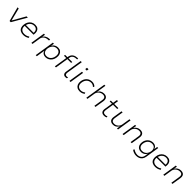

<svg xmlns="http://www.w3.org/2000/svg" viewBox="790 -3342 6165 6165"><g transform="rotate(45 3872.0 -260.0)"><path d="M208 0 78 -492H131L240 -57H241L489 -492H546L261 0Z M830 8Q754 8 701 -22Q648 -52 625 -109.5Q602 -167 613 -248Q622 -320 656.5 -377Q691 -434 747.5 -467Q804 -500 880 -500Q957 -500 1001.5 -467Q1046 -434 1061 -377.5Q1076 -321 1065 -249L1062 -234H643L650 -279H1046L1019 -257Q1029 -317 1015.5 -361Q1002 -405 967 -429.5Q932 -454 877 -454Q821 -454 776.5 -429Q732 -404 704 -361Q676 -318 666 -265L663 -248Q652 -183 669.5 -136Q687 -89 729 -64Q771 -39 830 -39Q872 -39 918 -50.5Q964 -62 1008 -96L1031 -58Q990 -23 935 -7.5Q880 8 830 8Z M1198 0 1275 -492H1324L1308 -387H1310Q1336 -436 1388.5 -465.5Q1441 -495 1506 -499L1548 -501L1546 -453L1485 -448Q1432 -444 1391.5 -422.5Q1351 -401 1326 -366.5Q1301 -332 1294 -290L1248 0Z M1576 180 1682 -492H1730L1713 -382H1715Q1736 -423 1767 -449Q1798 -475 1836 -487.5Q1874 -500 1917 -500Q1984 -500 2030 -468Q2076 -436 2096.5 -379Q2117 -322 2106 -245Q2097 -170 2060.5 -113.5Q2024 -57 1968 -24.5Q1912 8 1841 8Q1777 8 1733.5 -22.5Q1690 -53 1675 -110H1672L1626 180ZM1843 -39Q1901 -39 1946.5 -66.5Q1992 -94 2020.5 -142.5Q2049 -191 2057 -254Q2069 -345 2029 -399Q1989 -453 1906 -453Q1849 -453 1803.5 -426Q1758 -399 1730 -351Q1702 -303 1693 -240Q1682 -148 1721.5 -93.5Q1761 -39 1843 -39Z M2265 0 2336 -447H2231L2238 -492H2353L2341 -481L2346 -516Q2357 -574 2385.5 -614.5Q2414 -655 2461 -678Q2508 -701 2570 -704L2616 -707L2615 -662L2561 -658Q2525 -656 2490.5 -643Q2456 -630 2430.5 -600Q2405 -570 2397 -515L2392 -483L2384 -492H2563L2556 -447H2386L2315 0ZM2747 8Q2688 8 2659 -29.5Q2630 -67 2641 -133L2731 -705H2782L2692 -141Q2688 -109 2694 -86Q2700 -63 2716.5 -51Q2733 -39 2758 -39Q2773 -39 2789 -41Q2805 -43 2820 -47L2810 -1Q2797 3 2781.5 5.5Q2766 8 2747 8Z M3017 -627 3028 -696H3097L3086 -627ZM2926 0 3004 -492H3055L2977 0Z M3398 8Q3322 8 3272 -23.5Q3222 -55 3200.5 -112.5Q3179 -170 3189 -247Q3197 -303 3220 -349.5Q3243 -396 3279 -430Q3315 -464 3362.5 -482Q3410 -500 3466 -500Q3515 -500 3557 -482Q3599 -464 3624 -432L3599 -394Q3573 -423 3537.5 -438Q3502 -453 3464 -453Q3417 -453 3379 -437.5Q3341 -422 3312 -393.5Q3283 -365 3264.5 -325.5Q3246 -286 3240 -238Q3227 -145 3270 -92Q3313 -39 3400 -39Q3437 -39 3477 -54Q3517 -69 3548 -95L3570 -57Q3550 -37 3522 -22.5Q3494 -8 3462.5 0Q3431 8 3398 8Z M3693 0 3805 -705H3855L3803 -381H3806Q3835 -441 3888 -470.5Q3941 -500 4003 -500Q4065 -500 4102 -477.5Q4139 -455 4153.5 -412.5Q4168 -370 4159 -312L4109 0H4059L4107 -308Q4115 -351 4107 -383.5Q4099 -416 4072.5 -434.5Q4046 -453 3996 -453Q3943 -453 3898 -428.5Q3853 -404 3824 -365.5Q3795 -327 3787 -281L3743 0Z M4498 8Q4448 8 4415 -11.5Q4382 -31 4368.5 -67.5Q4355 -104 4363 -155L4409 -447H4306L4313 -492H4416L4440 -643H4490L4466 -492H4656L4649 -447H4459L4414 -164Q4404 -99 4428 -69Q4452 -39 4507 -39Q4532 -39 4553.5 -43.5Q4575 -48 4597 -58L4601 -15Q4581 -3 4553 2.5Q4525 8 4498 8Z M4907 8Q4847 8 4808.5 -14.5Q4770 -37 4755.5 -80Q4741 -123 4750 -181L4799 -492H4850L4801 -184Q4795 -142 4802.5 -109.5Q4810 -77 4837 -58Q4864 -39 4913 -39Q4965 -39 5008.5 -63.5Q5052 -88 5081 -127Q5110 -166 5116 -211L5161 -492H5211L5133 0H5086L5103 -112H5101Q5067 -51 5019.5 -21.5Q4972 8 4907 8Z M5339 0 5416 -492H5464L5447 -381H5449Q5481 -441 5534 -470.5Q5587 -500 5649 -500Q5711 -500 5748 -477.5Q5785 -455 5799.5 -412.5Q5814 -370 5805 -312L5755 0H5705L5753 -308Q5761 -351 5753 -383.5Q5745 -416 5718.5 -434.5Q5692 -453 5642 -453Q5589 -453 5544 -428.5Q5499 -404 5470 -365.5Q5441 -327 5433 -281L5389 0Z M6140 187Q6082 187 6027 167.5Q5972 148 5936 117L5960 76Q5985 95 6015.5 109.5Q6046 124 6078.5 132Q6111 140 6143 140Q6223 140 6277.5 98.5Q6332 57 6345 -24L6361 -126L6356 -125Q6339 -87 6309 -61.5Q6279 -36 6242 -23Q6205 -10 6163 -10Q6093 -10 6046 -41Q5999 -72 5978.5 -126.5Q5958 -181 5967 -252Q5974 -308 5996.5 -353Q6019 -398 6054.5 -431.5Q6090 -465 6135.5 -482.5Q6181 -500 6236 -500Q6298 -500 6342 -467.5Q6386 -435 6398 -378H6401L6419 -492H6467L6394 -29Q6383 43 6348 91.5Q6313 140 6260 163.5Q6207 187 6140 187ZM6170 -57Q6227 -57 6272 -83.5Q6317 -110 6345.5 -156.5Q6374 -203 6382 -263Q6393 -349 6352.5 -401Q6312 -453 6229 -453Q6172 -453 6127 -427Q6082 -401 6054 -354.5Q6026 -308 6018 -248Q6006 -162 6046.5 -109.5Q6087 -57 6170 -57Z M6820 8Q6744 8 6691 -22Q6638 -52 6615 -109.5Q6592 -167 6603 -248Q6612 -320 6646.5 -377Q6681 -434 6737.5 -467Q6794 -500 6870 -500Q6947 -500 6991.5 -467Q7036 -434 7051 -377.5Q7066 -321 7055 -249L7052 -234H6633L6640 -279H7036L7009 -257Q7019 -317 7005.5 -361Q6992 -405 6957 -429.5Q6922 -454 6867 -454Q6811 -454 6766.5 -429Q6722 -404 6694 -361Q6666 -318 6656 -265L6653 -248Q6642 -183 6659.5 -136Q6677 -89 6719 -64Q6761 -39 6820 -39Q6862 -39 6908 -50.5Q6954 -62 6998 -96L7021 -58Q6980 -23 6925 -7.5Q6870 8 6820 8Z M7188 0 7265 -492H7313L7296 -381H7298Q7330 -441 7383 -470.5Q7436 -500 7498 -500Q7560 -500 7597 -477.5Q7634 -455 7648.5 -412.5Q7663 -370 7654 -312L7604 0H7554L7602 -308Q7610 -351 7602 -383.5Q7594 -416 7567.5 -434.5Q7541 -453 7491 -453Q7438 -453 7393 -428.5Q7348 -404 7319 -365.5Q7290 -327 7282 -281L7238 0Z"/></g></svg>

Font: Nunito Sans 7pt ExtraLight
Style: Italic
Weight: 250
Italic angle: -9°
Designer: Vernon Adams
Foundry: Vernon Adams
Version: Version 3.101;gftools[0.9.27]